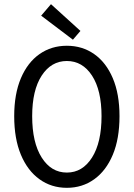

<svg xmlns="http://www.w3.org/2000/svg" viewBox="-20 -887 640 919"><path d="M300 12Q226 12 169 -29Q112 -70 80 -146.5Q48 -223 48 -331Q48 -437 80 -512.5Q112 -588 169 -628Q226 -668 300 -668Q374 -668 431 -628Q488 -588 520 -512.5Q552 -437 552 -331Q552 -223 520 -146.5Q488 -70 431 -29Q374 12 300 12ZM300 -61Q375 -61 420.5 -133Q466 -205 466 -331Q466 -455 420.5 -525Q375 -595 300 -595Q225 -595 179.5 -525Q134 -455 134 -331Q134 -205 179.5 -133Q225 -61 300 -61ZM329 -697 177 -812 224 -867 365 -739Z"/></svg>

Font: SauceCodePro NFM
Style: Regular
Weight: 400
Monospace: yes
Designer: Paul D. Hunt, Teo Tuominen
Foundry: Adobe
Version: Version 2.042;hotconv 1.1.0;makeotfexe 2.6.0;Nerd Fonts 3.3.